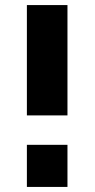

<svg xmlns="http://www.w3.org/2000/svg" viewBox="-20 -737 373 757"><path d="M86 -282V-717H246V-282ZM86 0V-166H246V0Z"/></svg>

Font: Raleway ExtraBold
Style: Regular
Weight: 800
Designer: Matt McInerney, Pablo Impallari, Rodrigo Fuenzalida
Foundry: Matt McInerney, Pablo Impallari, Rodrigo Fuenzalida
Version: Version 4.026